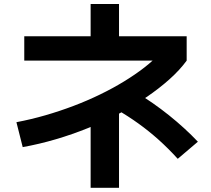

<svg xmlns="http://www.w3.org/2000/svg" viewBox="-20 -833 1040 947"><path d="M61 -230.3Q133.3 -244 204.2 -264.5Q275 -285 343 -310.8Q411 -336.6 473.5 -367Q536 -397.3 591.2 -431Q646.4 -464.7 691.7 -499.8Q737.1 -535 770.7 -571.4L805.7 -534H99.7V-654H427V-813.3H567V-654H900.7V-534Q866.7 -487.4 815.8 -441.9Q765 -396.4 701.8 -353.5Q638.7 -310.7 566.5 -272.2Q494.3 -233.7 415.5 -201.9Q336.6 -170 255 -146Q173.3 -122 92 -107.4ZM427 93.3V-304.7H567V93.3ZM856.7 -49.7Q810 -101 762.4 -143.7Q714.7 -186.4 662.8 -223.7Q611 -261 551.3 -295.4L650.9 -377.6Q734.6 -327.6 813.6 -264.3Q892.6 -201 956 -134Z"/></svg>

Font: M PLUS 2 Thin
Style: Regular
Weight: 100
Designer: Coji Morishita
Foundry: UNDERFOREST DESIGN
Version: Version 1.001